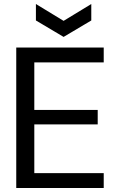

<svg xmlns="http://www.w3.org/2000/svg" viewBox="-20 -937 579 957"><path d="M61 0V-700H497V-626H151V-389H467V-317H151V-74H497V0ZM297 -753 159 -835V-917L297 -833L435 -917V-835Z"/></svg>

Font: HostGroteskRegular
Style: Regular
Weight: 400
Designer: Doukan Karapınar based on Poppins by Indian Type Foundry, Jonny Pinhorn
Foundry: Element Type
Version: Version 1.001; ttfautohint (v1.8.4.7-5d5b)